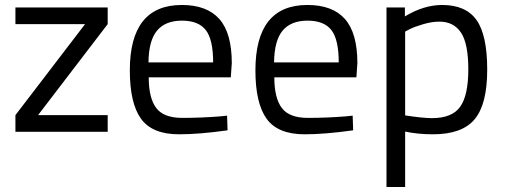

<svg xmlns="http://www.w3.org/2000/svg" viewBox="-20 -530 2029 772"><path d="M42 -433V-500H413V-433L133 -67H413V0H42V-67L322 -433Z M864 -62 893 -65 895 -6Q781 10 700 10Q592 10 547 -52.5Q502 -115 502 -247Q502 -510 711 -510Q812 -510 862 -453.5Q912 -397 912 -276L908 -219H578Q578 -136 608 -96Q638 -56 712.5 -56Q787 -56 864 -62ZM837 -279Q837 -371 807.5 -409Q778 -447 711.5 -447Q645 -447 611.5 -407Q578 -367 577 -279Z M1369 -62 1398 -65 1400 -6Q1286 10 1205 10Q1097 10 1052 -52.5Q1007 -115 1007 -247Q1007 -510 1216 -510Q1317 -510 1367 -453.5Q1417 -397 1417 -276L1413 -219H1083Q1083 -136 1113 -96Q1143 -56 1217.5 -56Q1292 -56 1369 -62ZM1342 -279Q1342 -371 1312.5 -409Q1283 -447 1216.5 -447Q1150 -447 1116.5 -407Q1083 -367 1082 -279Z M1534 222V-500H1608V-464Q1684 -510 1758 -510Q1853 -510 1896 -449.5Q1939 -389 1939 -250Q1939 -111 1888.5 -50.5Q1838 10 1721 10Q1660 10 1609 -1V222ZM1747 -443Q1717 -443 1682.5 -433Q1648 -423 1628 -413L1609 -403V-66Q1680 -55 1717 -55Q1798 -55 1830.5 -101Q1863 -147 1863 -251Q1863 -355 1833.5 -399Q1804 -443 1747 -443Z"/></svg>

Font: TitilliumWeb-Regular
Style: Regular
Weight: 400
Version: Version 1.001;PS 57.000;hotconv 1.0.70;makeotf.lib2.5.55311